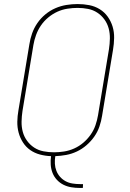

<svg xmlns="http://www.w3.org/2000/svg" viewBox="-20 -763 640 948"><path d="M374 165Q352 165 331.5 161.5Q311 158 293 149Q275 140 261 125Q247 110 239.5 91Q232 72 230.5 50.5Q229 29 232 8Q204 7 177.5 0Q151 -7 129.5 -22Q108 -37 93.5 -59.5Q79 -82 72 -108Q65 -134 65.5 -162Q66 -190 71 -218L125 -544Q129 -571 138.5 -598Q148 -625 164.5 -649Q181 -673 204 -692Q227 -711 253.5 -722.5Q280 -734 308 -738.5Q336 -743 363 -743Q393 -743 421 -737.5Q449 -732 472.5 -717.5Q496 -703 512 -680.5Q528 -658 536 -631.5Q544 -605 543.5 -575.5Q543 -546 538 -517L484 -191Q480 -165 471 -138.5Q462 -112 445.5 -88.5Q429 -65 407 -46Q385 -27 359.5 -15Q334 -3 307 2Q280 7 253 8Q250 27 251 45.5Q252 64 258.5 80.5Q265 97 276.5 110Q288 123 303.5 131.5Q319 140 337.5 143Q356 146 375 146H390L389 165ZM247 -11Q271 -11 296.5 -15Q322 -19 346.5 -30Q371 -41 391.5 -58.5Q412 -76 427.5 -98Q443 -120 451.5 -145Q460 -170 464 -194L518 -520Q522 -546 522.5 -572.5Q523 -599 516.5 -623Q510 -647 495.5 -667Q481 -687 460.5 -700.5Q440 -714 415 -719Q390 -724 363 -724Q339 -724 313 -720Q287 -716 263 -705Q239 -694 218 -676.5Q197 -659 182 -637Q167 -615 158 -590Q149 -565 145 -541L91 -215Q87 -189 86.5 -162.5Q86 -136 92.5 -112Q99 -88 113.5 -68Q128 -48 148.5 -34.5Q169 -21 194.5 -16Q220 -11 247 -11Z"/></svg>

Font: Iosevka Thin Extended
Style: Italic
Weight: 100
Width: 7
Italic angle: -9°
Monospace: yes
Designer: Belleve Invis
Foundry: Belleve Invis
Version: Version 32.5.0; ttfautohint (v1.8.4)